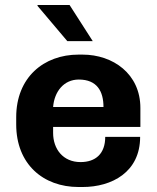

<svg xmlns="http://www.w3.org/2000/svg" viewBox="-20 -740 628 770"><path d="M250 -575H352L259 -720H131L130 -717ZM542 -191H402C402 -123 363 -90 303 -90C233 -90 193 -142 193 -207V-231H543V-307C543 -444 433 -521 311 -521H295C155 -521 45 -429 45 -270V-241C45 -82 153 10 295 10H311C429 10 542 -50 542 -191ZM296 -421C369 -421 395 -374 395 -311H193C198 -373 236 -421 296 -421Z"/></svg>

Font: Chivo
Style: Bold
Weight: 700
Designer: Hector Gatti
Foundry: Omnibus-Type
Version: Version 1.003;PS 001.003;hotconv 1.0.70;makeotf.lib2.5.58329